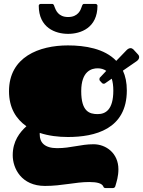

<svg xmlns="http://www.w3.org/2000/svg" viewBox="-20 -749 731 981"><path d="M327 -49C464 -49 628 -88 628 -287C628 -327 621 -360 608 -388L679 -437C687 -443 691 -450 691 -457C691 -462 689 -467 685 -471L661 -497C657 -500 653 -503 647 -503C641 -503 634 -500 627 -493L574 -438C514 -501 414 -517 327 -517C180 -517 26 -458 26 -283C26 -198 62 -141 115 -104C81 -73 45 -28 45 44C45 111 89 201 210 201C298 201 364 181 436 181C477 181 501 188 508 204C509 207 511 212 520 212H556C565 212 568 206 569 203C576 179 585 152 585 116C585 34 522 -12 458 -12C391 -12 343 8 272 8C207 8 183 -22 183 -61C183 -64 183 -67 183 -70C228 -55 278 -49 327 -49ZM500 -326C502 -323 506 -321 510 -321C513 -321 515 -322 518 -324L551 -347C556 -331 559 -311 559 -286C559 -189 520 -166 479 -166C436 -166 395 -180 395 -283C395 -386 448 -400 479 -400C495 -400 510 -396 523 -387L492 -354C489 -352 488 -348 488 -344C488 -341 489 -338 490 -337ZM328 -662C277 -662 265 -698 259 -713C256 -721 255 -729 246 -729H188C181 -729 178 -723 178 -720C178 -607 263 -576 328 -576C393 -576 478 -607 478 -720C478 -723 475 -729 468 -729H410C401 -729 400 -721 397 -713C392 -698 379 -662 328 -662Z"/></svg>

Font: Fascinate
Style: Regular
Weight: 900
Designer: Astigmatic (AOETI)
Foundry: Astigmatic (AOETI)
Version: Version 1.000